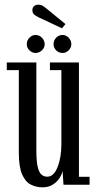

<svg xmlns="http://www.w3.org/2000/svg" viewBox="-20 -790 414 821"><path d="M162 11Q135 11 112 -0.5Q89 -12 74.8 -43.8Q60.5 -75.5 60.5 -137V-490H9V-523H135.5V-145Q135.5 -99 141.5 -75.2Q147.5 -51.5 157.8 -43Q168 -34.5 182 -34.5Q210 -34.5 226.2 -75.8Q242.5 -117 242.5 -174.5V-490H193.5V-523H317.5V-34H363V0H251.5L247.5 -59.5Q245 -45.5 234.8 -29Q224.5 -12.5 206.2 -0.8Q188 11 162 11ZM247.5 -563.5Q231.5 -563.5 220.2 -574.8Q209 -586 209 -600.5Q209 -617 220.2 -628.8Q231.5 -640.5 247.5 -640.5Q262 -640.5 273.5 -628.8Q285 -617 285 -600.5Q285 -586 273.5 -574.8Q262 -563.5 247.5 -563.5ZM132 -563.5Q117.5 -563.5 106 -574.8Q94.5 -586 94.5 -600.5Q94.5 -617 106 -628.8Q117.5 -640.5 132 -640.5Q147.5 -640.5 159.2 -628.8Q171 -617 171 -600.5Q171 -586 159.2 -574.8Q147.5 -563.5 132 -563.5ZM245 -669 145 -716Q132 -722.5 125.2 -728.5Q118.5 -734.5 118.5 -747Q118.5 -757.5 125.8 -763.8Q133 -770 144.5 -770Q154 -770 160.8 -766.2Q167.5 -762.5 174.5 -757L260 -687Z"/></svg>

Font: Imbue 10pt
Style: Regular
Weight: 400
Designer: Tyler Finck
Foundry: Etcetera Type Company
Version: Version 1.102; ttfautohint (v1.8.3)